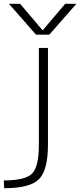

<svg xmlns="http://www.w3.org/2000/svg" viewBox="-38 -773 423 1013"><path d="M188 -614 306 -753H365L222 -590H152L9 -753H68L186 -614ZM-16 220 -18 179Q95 179 131 143Q167 107 167 -8V-520H215V-10Q215 125 167.5 172.5Q120 220 -16 220Z"/></svg>

Font: Mplus 1p Light
Style: Regular
Weight: 300
Version: Version 1.061